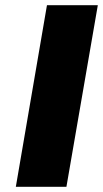

<svg xmlns="http://www.w3.org/2000/svg" viewBox="-20 -720 397 740"><path d="M161 -700 41 0H236L357 -700Z"/></svg>

Font: Jost ExtraBold
Style: Italic
Weight: 800
Italic angle: -5°
Version: Version 3.710